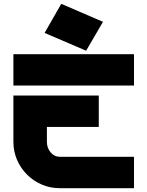

<svg xmlns="http://www.w3.org/2000/svg" viewBox="-20 -983 770 1003"><path d="M496 -484V-320H225V-242Q225 -210 244.5 -187Q264 -164 292 -164H680V0H292Q242 0 198 -19Q154 -38 121 -71Q88 -104 69 -148Q50 -192 50 -242V-484ZM50 -536V-700H680V-536ZM300 -963 518 -869 430 -718 213 -811Z"/></svg>

Font: Aoudax Cyrillic
Style: Regular
Weight: 400
Designer: William Zhang
Foundry: William Zhang
Version: Version 1.00 June 4, 2021, initial release